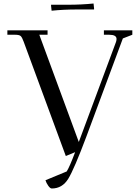

<svg xmlns="http://www.w3.org/2000/svg" viewBox="-20 -875 793 1094"><path d="M22 -677V-702H251V-677H204L429 -66L641 -636Q644 -645 644 -653Q644 -677 602 -677H572V-702H734V-677L680 -656L473 -99Q403 88 369 143.5Q335 199 275 199Q266 199 255 183.5Q244 168 239 152L360 102Q377 75 408 -8L355 14L115 -637Q106 -662 98 -669.5Q90 -677 66 -677ZM271 -842V-848H370Q443 -848 513 -855L516 -827V-821H417Q344 -821 274 -814Z"/></svg>

Font: Dihjauti
Style: Bold
Weight: 700
Designer: T. Christopher White
Version: Version 3.0.0